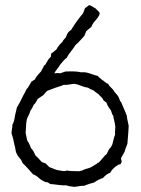

<svg xmlns="http://www.w3.org/2000/svg" viewBox="-20 -738 551 749"><path d="M102 -419 116 -428Q122 -441 140 -459Q148 -475 150 -477Q149 -480 153 -483L157 -486Q159 -489 163 -496.5Q167 -504 170 -508L178 -516Q178 -517 179 -522Q180 -527 179 -529Q183 -530 200 -545Q209 -562 224 -575Q227 -583 235 -590Q237 -592 239.5 -599Q242 -606 244 -608Q245 -612 251 -616.5Q257 -621 258 -622Q279 -657 304 -686Q305 -690 308 -696.5Q311 -703 312 -707Q316 -708 320.5 -712.5Q325 -717 328 -718Q334 -717 353 -705Q355 -702 361.5 -696.5Q368 -691 369 -685Q366 -673 353 -659Q340 -645 337 -634Q336 -633 317 -617Q316 -614 313 -608Q310 -602 309 -598Q306 -595 294 -581.5Q282 -568 274 -562Q270 -554 257.5 -538.5Q245 -523 241 -513Q234 -509 225.5 -498.5Q217 -488 214 -485Q211 -479 203 -469Q195 -459 192 -452Q207 -454 214 -452Q218 -453 225 -455.5Q232 -458 235 -459Q278 -461 295 -456H312Q321 -455 336 -449.5Q351 -444 361 -442Q364 -438 371 -432.5Q378 -427 380 -425Q383 -424 389.5 -418Q396 -412 402 -411Q404 -405 412 -397.5Q420 -390 422 -387Q424 -382 431.5 -374Q439 -366 441 -362Q443 -359 445.5 -352Q448 -345 449 -343Q449 -342 450.5 -342Q452 -342 452 -341Q455 -334 462.5 -316Q470 -298 474 -289Q475 -279 482 -247Q482 -237 477 -177Q468 -156 466 -146L452 -121Q452 -118 453 -115Q454 -112 454.5 -110Q455 -108 454.5 -106Q454 -104 452 -102Q452 -99 450.5 -98Q449 -97 445.5 -96.5Q442 -96 441 -95Q440 -94 436.5 -92Q433 -90 432 -89Q416 -77 410 -64Q396 -60 381 -43Q367 -40 347 -26Q333 -23 307 -13Q299 -14 271 -9Q248 -11 239 -15Q226 -14 205 -17Q184 -20 176 -20Q174 -21 171 -23.5Q168 -26 164.5 -27Q161 -28 156 -28Q156 -29 143 -35L132 -43Q123 -53 109 -58Q108 -59 92.5 -76.5Q77 -94 68 -102Q64 -112 61 -116Q60 -117 57 -120.5Q54 -124 52 -127Q44 -137 41 -151L39 -163L36 -174L31 -198Q31 -200 28 -208Q25 -216 25 -220Q25 -225 27 -235.5Q29 -246 28 -251Q36 -264 38 -285L46 -319L57 -338L72 -368L75 -373Q76 -374 80 -383Q84 -392 88 -395Q102 -417 102 -419ZM403 -151 405 -155Q405 -156 407.5 -158Q410 -160 411 -162Q413 -164 418 -174Q426 -208 429 -212Q428 -219 429 -229Q430 -239 430 -245Q430 -247 429 -247Q429 -255 425.5 -267.5Q422 -280 422 -286Q417 -291 413 -307Q399 -325 395 -338Q394 -339 391 -341Q388 -343 386 -344.5Q384 -346 382.5 -348.5Q381 -351 380 -354Q377 -358 371.5 -363Q366 -368 364 -371Q357 -375 345 -385Q332 -390 323 -396Q312 -397 296 -403.5Q280 -410 271 -411Q265 -411 251.5 -408.5Q238 -406 228 -407Q223 -404 212.5 -401Q202 -398 197 -396L165 -384Q161 -381 155.5 -374.5Q150 -368 148 -366Q145 -364 138 -359.5Q131 -355 127 -352Q126 -351 121.5 -342Q117 -333 112 -330Q106 -316 98 -305Q97 -298 91.5 -288Q86 -278 85 -273Q82 -264 80 -220L86 -190Q94 -180 101 -160Q110 -152 118 -132Q127 -124 143 -106Q146 -105 151.5 -103Q157 -101 159 -100Q161 -98 163 -95.5Q165 -93 168 -90.5Q171 -88 173 -86Q176 -85 188 -80Q200 -75 204 -74.5Q208 -74 221.5 -71.5Q235 -69 241 -73Q251 -70 290 -70Q294 -72 298 -72Q301 -73 306 -75.5Q311 -78 312 -78Q315 -79 320.5 -80.5Q326 -82 329 -83Q335 -85 344 -91Q353 -97 358 -99Q360 -104 364 -103Q369 -107 379.5 -120Q390 -133 397 -138Q398 -142 400.5 -146Q403 -150 403 -151Z"/></svg>

Font: FuturaRenner Light
Style: Regular
Weight: 300
Designer: BSozoo
Foundry: BSozoo
Version: Version 1.001;PS 001.001;hotconv 1.0.70;makeotf.lib2.5.58329